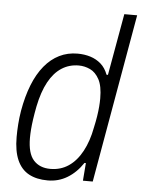

<svg xmlns="http://www.w3.org/2000/svg" viewBox="-53 -765 606 819"><g transform="rotate(5 250.5 -355.5)"><path d="M182 12Q134 12 101 -6Q68 -24 51 -62.5Q34 -101 34 -161Q34 -187 36 -215.5Q38 -244 43 -274Q54 -337 73.5 -386Q93 -435 121 -469Q149 -503 184.5 -520.5Q220 -538 262 -538Q292 -538 317.5 -530Q343 -522 362.5 -505Q382 -488 393 -459H399L446 -723H501L374 0H332L338 -76H332Q304 -34 266 -11Q228 12 182 12ZM189 -38Q233 -38 267 -61Q301 -84 324.5 -127.5Q348 -171 359 -230Q365 -257 368.5 -279.5Q372 -302 373.5 -321Q375 -340 375 -356Q375 -409 359.5 -437.5Q344 -466 320.5 -477Q297 -488 272 -488Q231 -488 198.5 -467Q166 -446 143 -404Q120 -362 107 -298Q101 -267 97.5 -242.5Q94 -218 92.5 -198.5Q91 -179 91 -162Q91 -96 117 -67Q143 -38 189 -38Z"/></g></svg>

Font: Archivo SemiCondensed ExtraLight
Style: Italic
Weight: 250
Width: 4
Italic angle: -10°
Designer: Hector Gatti
Foundry: Omnibus-Type
Version: Version 2.001